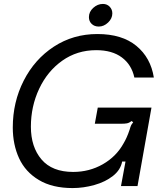

<svg xmlns="http://www.w3.org/2000/svg" viewBox="-20 -946 853 976"><path d="M45 -298Q45 -427 100.5 -536Q156 -645 254 -709Q352 -773 475 -773Q600 -773 673 -713Q746 -653 762 -552H663Q649 -617 599.5 -654Q550 -691 469 -691Q372 -691 296.5 -637.5Q221 -584 179 -494.5Q137 -405 137 -302Q137 -199 191 -135.5Q245 -72 352 -72Q434 -72 502.5 -111Q571 -150 608 -217Q625 -245 639 -287Q643 -302 647 -310Q651 -318 657 -323L650 -331Q636 -321 625 -319Q614 -317 596.5 -317Q579 -317 572 -317H462L477 -399H750L679 0H595L618 -125H601Q593 -82 554 -51.5Q515 -21 459.5 -5.5Q404 10 349 10Q246 10 177.5 -31Q109 -72 77 -141.5Q45 -211 45 -298ZM432 -859Q432 -886 454 -906Q476 -926 503 -926Q524 -926 537.5 -912Q551 -898 551 -878Q551 -852 529.5 -831.5Q508 -811 482 -811Q460 -811 446 -824.5Q432 -838 432 -859Z"/></svg>

Font: Open Sauce Sans
Style: Italic
Weight: 400
Italic angle: -10°
Designer: Alfredo Marco Pradil
Foundry: Creative Sauce Fz LLC
Version: Version 1.477